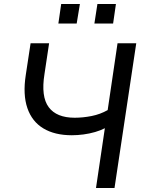

<svg xmlns="http://www.w3.org/2000/svg" viewBox="-20 -934 716 954"><path d="M457 0 501 -297Q480 -286 452.5 -278Q425 -270 395 -266Q365 -262 337 -262Q252 -262 195.5 -296Q139 -330 116 -397Q93 -464 108 -561L132 -719H224L201 -566Q183 -454 222 -401.5Q261 -349 351 -349Q392 -349 435 -357.5Q478 -366 515 -387L564 -719H657L549 0ZM449 -817 464 -914H556L542 -817ZM270 -817 284 -914H377L361 -817Z"/></svg>

Font: Nunitoga
Style: Medium Italic
Weight: 500
Italic angle: -9°
Designer: Vernon Adams
Foundry: Vernon Adams
Version: Version 1.0